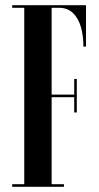

<svg xmlns="http://www.w3.org/2000/svg" viewBox="-20 -720 383 740"><path d="M27 0V-10H73.5V-690H27V-700H311.5V-540.5H301.5Q301.5 -581 292 -615Q282.5 -649 261.5 -669.5Q240.5 -690 207 -690H179V-355.5H266V-415.5H276V-286.5H266V-345.5H179V-10H226.5V0Z"/></svg>

Font: Imbue 100pt SemiBold
Style: Regular
Weight: 600
Designer: Tyler Finck
Foundry: Etcetera Type Company
Version: Version 1.102; ttfautohint (v1.8.3)